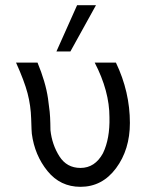

<svg xmlns="http://www.w3.org/2000/svg" viewBox="-20 -714 567 742"><path d="M198 -515 278 -694H351L252 -515ZM42 -472H125Q140 -436 150.5 -400.5Q161 -365 165.5 -333.5Q170 -302 172 -282Q174 -262 174.5 -237.5Q175 -213 175 -211Q181 -155 209.5 -110Q238 -65 291 -65Q347 -65 378 -122Q405 -178 403 -261Q403 -362 346 -472H428Q482 -359 482 -239Q482 -136 428.5 -64Q375 8 291 8Q213 8 163.5 -53Q114 -114 103 -197Q102 -203 100.5 -254.5Q99 -306 86.5 -353.5Q74 -401 42 -472Z"/></svg>

Font: Coval
Style: ExtraLight
Weight: 250
Foundry: Context Ltd
Version: Version 001.000